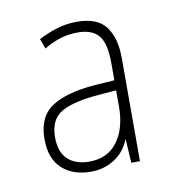

<svg xmlns="http://www.w3.org/2000/svg" viewBox="-49 -767 379 413"><g transform="rotate(-10 140.5 -560.5)"><path d="M144 -722Q189 -722 207.5 -697Q226 -672 226 -629V-403H207L204 -456Q193 -428 170 -413.5Q147 -399 119 -399Q79 -399 55.5 -421Q32 -443 32 -485Q32 -534 64 -555Q96 -576 158 -581L202 -584V-622Q202 -665 187.5 -682Q173 -699 142 -699Q121 -699 102.5 -693Q84 -687 68 -677L60 -699Q77 -708 98.5 -715Q120 -722 144 -722ZM165 -559Q110 -555 82.5 -540Q55 -525 55 -485Q55 -453 72 -437Q89 -421 119 -421Q159 -421 180.5 -450Q202 -479 202 -527V-562Z"/></g></svg>

Font: Noto Sans Khmer Condensed Thin
Style: Regular
Weight: 100
Width: 3
Designer: Danh Hong and the Monotype Design Team
Foundry: Monotype Imaging Inc.
Version: Version 2.004; ttfautohint (v1.8.4.7-5d5b)